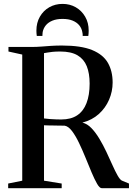

<svg xmlns="http://www.w3.org/2000/svg" viewBox="-20 -990 698 1010"><path d="M23 0V-24.5L97 -39.5V-703L24.5 -719V-743H146.5Q172.5 -743 197.5 -745Q222.5 -747 249.2 -748.8Q276 -750.5 306 -750.5Q406.5 -750.5 464.5 -726.8Q522.5 -703 547.5 -659.5Q572.5 -616 572.5 -556Q572.5 -509 553.8 -465.5Q535 -422 499.8 -390.2Q464.5 -358.5 413.5 -345Q439 -339 461.2 -315.8Q483.5 -292.5 503.2 -259.5Q523 -226.5 540 -190.2Q557 -154 571.5 -121.5Q586 -89 598.5 -67Q611 -45 621 -40L658.5 -24.5V0H515.5Q504 0 490.8 -23Q477.5 -46 462.2 -82.2Q447 -118.5 430.2 -159.8Q413.5 -201 395.5 -238.5Q377.5 -276 358.5 -301Q339.5 -326 319.5 -329Q309 -329 293.8 -329.2Q278.5 -329.5 262.5 -329.8Q246.5 -330 232.8 -330.2Q219 -330.5 211.5 -331V-39.5L304.5 -24.5V0ZM302 -361.5Q353.5 -361.5 386.2 -383.5Q419 -405.5 435.2 -447.8Q451.5 -490 451.5 -550Q451.5 -604 436.5 -641.5Q421.5 -679 387.8 -699Q354 -719 297 -719Q272 -719 255.8 -717.2Q239.5 -715.5 229.2 -713.5Q219 -711.5 211.5 -710.5V-367Q225 -365 242.2 -363.8Q259.5 -362.5 275.5 -362Q291.5 -361.5 302 -361.5ZM309 -969.5Q347.5 -969.5 378.5 -951.8Q409.5 -934 428 -902.2Q446.5 -870.5 446.5 -829Q446.5 -821 446 -814.8Q445.5 -808.5 444.5 -801H415Q415 -805.5 414.8 -810.8Q414.5 -816 413 -821.5Q409.5 -841.5 396.8 -857Q384 -872.5 362.2 -881.5Q340.5 -890.5 309 -890.5Q278 -890.5 256 -881.5Q234 -872.5 221.2 -857Q208.5 -841.5 204.5 -821.5Q204 -816 203.5 -810.8Q203 -805.5 203 -801H173.5Q172.5 -808.5 172 -814.8Q171.5 -821 171.5 -829Q171.5 -870.5 189.8 -902.2Q208 -934 239.2 -951.8Q270.5 -969.5 309 -969.5Z"/></svg>

Font: Merriweather 120pt Medium
Style: Regular
Weight: 500
Version: Version 2.100